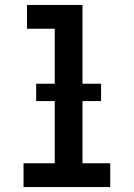

<svg xmlns="http://www.w3.org/2000/svg" viewBox="-20 -755 540 775"><path d="M75 0V-96H201V-639H89V-735H313V-96H425V0ZM126 -347V-417H388V-347Z"/></svg>

Font: Iosevka SS18
Style: Bold
Weight: 700
Monospace: yes
Designer: Belleve Invis
Foundry: Belleve Invis
Version: Version 25.1.1; ttfautohint (v1.8.4)